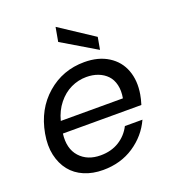

<svg xmlns="http://www.w3.org/2000/svg" viewBox="-142 -890 904 1007"><g transform="rotate(-20 310.0 -386.5)"><path d="M344.2 -480Q298.8 -480 257.8 -460.4Q216.8 -440.9 185.3 -401.6Q153.8 -362.3 140.1 -309.1H486.8Q494.1 -350.1 486.3 -382.8Q478.5 -415.5 458.5 -436.5Q438.5 -457.5 409.2 -468.8Q379.9 -480 344.2 -480ZM544.9 -168.9Q508.8 -89.8 434.6 -40.5Q360.4 8.8 262.2 8.8Q204.1 8.8 157.5 -11Q110.8 -30.8 81.3 -67.9Q51.8 -105 40 -157.5Q28.3 -210 40 -274.9Q63 -403.3 151.6 -480.2Q240.2 -557.1 360.8 -557.1Q439 -557.1 493.4 -522.9Q547.9 -488.8 569.8 -429.7Q591.8 -370.6 579.1 -296.9Q575.7 -275.4 565.9 -243.2H127.9Q117.7 -161.6 159.9 -114.7Q202.1 -67.9 275.9 -67.9Q335.4 -67.9 379.4 -95.2Q423.3 -122.6 446.8 -168.9ZM269 -703.1 283.2 -782.2 473.1 -657.2 460.9 -588.9Z"/></g></svg>

Font: Poppins
Style: Italic
Weight: 400
Italic angle: -10°
Designer: Ninad Kale (Devanagari), Jonny Pinhorn (Latin)
Foundry: Indian Type Foundry
Version: Version 3.200;PS 1.000;hotconv 16.6.54;makeotf.lib2.5.65590